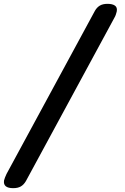

<svg xmlns="http://www.w3.org/2000/svg" viewBox="-33 -850 653 1000"><path d="M1 56 461 -793Q471 -811 486.5 -820.5Q502 -830 527 -830Q553 -830 566 -820.5Q579 -811 575 -790Q573 -783 570.5 -774.5Q568 -766 562 -756L102 93Q91 112 75.5 121Q60 130 36 130Q9 130 -3 120Q-15 110 -12 90Q-10 83 -7 74.5Q-4 66 1 56Z"/></svg>

Font: Maple Mono NL SemiBold
Style: Italic
Weight: 600
Italic angle: -10°
Monospace: yes
Designer: subframe7536
Version: Version 7.000